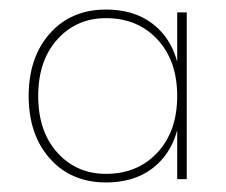

<svg xmlns="http://www.w3.org/2000/svg" viewBox="-20 -729 473 402"><path d="M202 -347Q129 -347 84.5 -397Q40 -447 40 -528Q40 -609 84.5 -659Q129 -709 202 -709Q260 -709 298.5 -680Q337 -651 351 -600V-703H371V-354H351V-456Q337 -405 298.5 -376Q260 -347 202 -347ZM202 -691Q140 -691 100 -646.5Q60 -602 60 -528Q60 -454 100 -409.5Q140 -365 202 -365Q268 -365 309.5 -409.5Q351 -454 351 -528Q351 -602 309.5 -646.5Q268 -691 202 -691Z"/></svg>

Font: Poppins Thin
Style: Regular
Weight: 250
Designer: Ninad Kale (Devanagari), Jonny Pinhorn (Latin)
Foundry: Indian Type Foundry
Version: Version 3.200;PS 1.000;hotconv 16.6.54;makeotf.lib2.5.65590